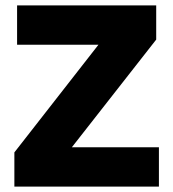

<svg xmlns="http://www.w3.org/2000/svg" viewBox="-20 -688 639 708"><path d="M566 0V-145H245L556 -542V-668H43V-523H343L33 -126V0Z"/></svg>

Font: Celebes ExtraBold
Style: Regular
Weight: 800
Designer: Anugrah Pasau
Foundry: Lafontype
Version: Version 1.000